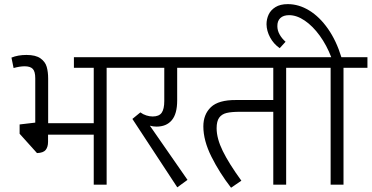

<svg xmlns="http://www.w3.org/2000/svg" viewBox="-20 -882 1775 917"><path d="M599.6 -558.1H489.3V0H427.7V-238.8H209.5V-204.6Q209.5 -180.2 198.2 -166Q187 -151.9 156.7 -150.9L73.7 -243.2V-287.6L148.4 -296.4V-508.3Q148.4 -540.5 136.5 -553Q124.5 -565.4 97.7 -565.4Q74.7 -565.4 44.9 -557.1L34.7 -606.9Q65.9 -619.6 106.4 -619.6Q150.4 -619.6 173.3 -603.3Q196.3 -586.9 203.1 -562.7Q210 -538.6 210 -506.3V-293.5H427.7V-558.1H333V-608.9H599.6Z M727.5 -277.3Q711.4 -277.3 695.8 -281.7L875.5 -22.9L826.7 12.7L612.3 -314L650.4 -345.2Q663.6 -335.4 679.2 -330.6Q694.8 -325.7 709 -325.7Q739.7 -325.7 752.2 -343.5Q764.6 -361.3 764.6 -399.4V-558.1H587.4V-608.9H917V-558.1H826.2V-402.3Q826.2 -338.4 800.5 -307.9Q774.9 -277.3 727.5 -277.3Z M1457.5 -558.1H1346.7V0H1285.2V-348.1H1126.5Q1085.4 -348.1 1062.3 -342.5Q1039.1 -336.9 1026.9 -320.1Q1014.6 -303.2 1014.6 -269.5Q1014.6 -220.7 1043.9 -160.9Q1073.2 -101.1 1132.8 -19L1083.5 14.6Q1028.3 -56.6 989.7 -133.8Q951.2 -210.9 951.2 -278.3Q951.2 -335.9 987.5 -370.4Q1023.9 -404.8 1106.9 -404.3H1285.2V-558.1H904.8V-608.9H1457.5Z M1734.9 -558.1H1620.6V0H1559.1V-558.1H1445.3V-608.9H1562Q1540.5 -665.5 1507.3 -711.4Q1474.1 -757.3 1435.8 -783.4Q1397.5 -809.6 1360.8 -809.6Q1333.5 -809.6 1318.8 -795.7Q1304.2 -781.7 1304.7 -756.8Q1304.7 -736.8 1315.2 -717.8Q1325.7 -698.7 1343.8 -682.6L1315.9 -651.9Q1286.6 -672.4 1270 -703.4Q1253.4 -734.4 1252.9 -766.1Q1252.9 -790.5 1262.9 -812.3Q1272.9 -834 1295.7 -848.1Q1318.4 -862.3 1354.5 -862.3Q1407.2 -862.3 1456.8 -832Q1506.3 -801.8 1546.4 -744.6Q1586.4 -687.5 1610.4 -608.9H1734.9Z"/></svg>

Font: Varta
Style: Light
Weight: 300
Designer: Joana Correia, Viktoriya Grabowska, Eben Sorkin
Foundry: Sorkin Type
Version: Version 1.002; ttfautohint (v1.3) -l 8 -r 24 -G 200 -x 12 -H